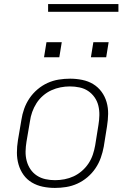

<svg xmlns="http://www.w3.org/2000/svg" viewBox="-20 -914 640 942"><path d="M250 8Q250 8 250 8Q250 8 250 8H249Q219 8 190 2Q161 -4 136.5 -18.5Q112 -33 95.5 -56Q79 -79 71 -107Q63 -135 63 -165Q63 -195 68 -226L85 -326Q89 -353 98.5 -380Q108 -407 124.5 -431.5Q141 -456 164 -475.5Q187 -495 213.5 -507Q240 -519 268 -523.5Q296 -528 324 -528Q324 -528 324 -528Q324 -528 324 -528Q354 -528 383.5 -522Q413 -516 437 -501.5Q461 -487 478 -464Q495 -441 503 -413Q511 -385 510.5 -355Q510 -325 505 -294L489 -194Q484 -167 474.5 -140Q465 -113 448.5 -88.5Q432 -64 409 -44.5Q386 -25 359.5 -13Q333 -1 305 3.5Q277 8 250 8ZM250 -30Q273 -30 296.5 -34.5Q320 -39 341.5 -49Q363 -59 382 -75.5Q401 -92 414.5 -112.5Q428 -133 435.5 -155.5Q443 -178 447 -201L463 -301Q467 -325 467.5 -349Q468 -373 462.5 -395.5Q457 -418 444 -436.5Q431 -455 412.5 -467.5Q394 -480 370.5 -485Q347 -490 323 -490Q300 -490 277 -485.5Q254 -481 232 -471Q210 -461 191 -444.5Q172 -428 159 -407.5Q146 -387 138 -364.5Q130 -342 127 -319L110 -219Q106 -195 105.5 -171Q105 -147 111 -124.5Q117 -102 129.5 -83.5Q142 -65 161 -52.5Q180 -40 203 -35Q226 -30 250 -30ZM426 -633 438 -707H513L501 -633ZM196 -633 208 -707H283L271 -633ZM216 -856V-894H561V-856Z"/></svg>

Font: Iosevka SS04 XLt Ex Obl
Style: Regular
Weight: 200
Width: 7
Italic angle: -9°
Monospace: yes
Designer: Belleve Invis
Foundry: Belleve Invis
Version: Version 19.0.0; ttfautohint (v1.8.4)